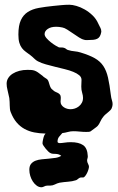

<svg xmlns="http://www.w3.org/2000/svg" viewBox="-20 -538 496 805"><path d="M353 161.1Q353 165 350.8 172.6Q348.6 180.2 345 187.5Q341.3 194.8 336.9 200.4Q332.5 206.1 328.1 206.1H320.8Q316.9 206.1 314 207.5Q311 209 308.6 210.9Q306.2 212.9 303.7 214.8Q301.3 216.8 297.9 217.8Q282.7 222.7 265.4 223.9Q248 225.1 230 228Q219.2 230.5 210 235.4Q200.7 240.2 189.9 240.2H179.2Q171.4 240.2 165.3 243.7Q159.2 247.1 153.8 247.1Q143.1 247.1 133.8 240.2Q124.5 233.4 117.7 222.9Q110.8 212.4 106.9 199.5Q103 186.5 103 173.8Q103 157.7 110.4 148.9Q117.7 140.1 129.2 135.7Q140.6 131.3 155.3 129.9Q169.9 128.4 184.8 127.2Q199.7 126 213.4 123.8Q227.1 121.6 236.8 115.2Q231.4 110.8 225.3 109.1Q219.2 107.4 213.4 107.2Q207.5 106.9 201.9 106.7Q196.3 106.4 191.9 104Q188 102.5 182.4 97.2Q176.8 91.8 171.4 85.2Q166 78.6 162.1 72.5Q158.2 66.4 158.2 63Q158.2 57.6 160.2 48.1Q162.1 38.6 165 30.8Q166 28.3 167.7 26.4Q169.4 24.4 170.9 22Q145.5 21.5 123.3 17.1Q101.1 12.7 82.5 2.4Q64 -7.8 49.6 -24.7Q35.2 -41.5 24.9 -67.9Q22.5 -73.7 21.7 -80.8Q21 -87.9 20.8 -95.7Q20.5 -103.5 20.3 -111.6Q20 -119.6 19 -127Q15.1 -146.5 11.5 -160.6Q7.8 -174.8 7.8 -187Q7.8 -200.2 14.6 -210.9Q21.5 -221.7 33.4 -229.2Q45.4 -236.8 61.3 -241Q77.1 -245.1 95.2 -245.1Q105 -245.1 111.6 -244.6Q118.2 -244.1 124.8 -241.9Q131.3 -239.7 138.9 -234.6Q146.5 -229.5 158.2 -220.2Q162.6 -215.3 169.7 -211.2Q176.8 -207 179.2 -204.1Q182.6 -199.7 184.3 -193.8Q186 -188 188 -181.6Q189.9 -175.3 192.9 -169.9Q195.8 -164.6 201.2 -161.1Q206.1 -155.8 211.9 -153.3Q217.8 -150.9 222.9 -148.2Q228 -145.5 231.4 -141.1Q234.9 -136.7 234.9 -127.9Q234.9 -123.5 234.4 -119.6Q233.9 -115.7 233.9 -111.8Q233.9 -104 237.8 -98.1Q241.7 -92.3 248 -88.1Q254.4 -84 261.7 -82Q269 -80.1 275.9 -80.1Q284.7 -80.1 293.7 -83Q302.7 -85.9 310.5 -92Q318.4 -98.1 323.2 -107.2Q328.1 -116.2 328.1 -127.9Q328.1 -137.2 324.5 -148.9Q320.8 -160.6 320.8 -174.8Q320.8 -181.6 321.3 -189.2Q321.8 -196.8 321.8 -203.1Q321.8 -214.4 312.3 -222.4Q302.7 -230.5 287.1 -236.8Q271.5 -243.2 251.7 -248Q231.9 -252.9 211.7 -257.8Q191.4 -262.7 172.4 -268.1Q153.3 -273.4 139.2 -280.8Q131.3 -284.7 123.8 -292.2Q116.2 -299.8 107.9 -306.2Q97.7 -314 88.4 -320.6Q79.1 -327.1 72 -336.4Q64.9 -345.7 61 -358.9Q57.1 -372.1 57.1 -393.1Q57.1 -431.2 67.4 -453.4Q77.6 -475.6 96.7 -487.8Q115.7 -500 143.1 -504.9Q170.4 -509.8 204.1 -513.2Q219.2 -514.6 236.6 -516.4Q253.9 -518.1 271 -518.1Q283.2 -518.1 300.3 -513.2Q317.4 -508.3 334.7 -498.5Q352.1 -488.8 367.7 -473.9Q383.3 -459 392.1 -439Q394.5 -433.1 397 -429Q399.4 -424.8 401.1 -421.1Q402.8 -417.5 403.8 -413.8Q404.8 -410.2 404.8 -404.8Q402.8 -393.1 398.7 -386Q394.5 -378.9 387.7 -375.5Q380.9 -372.1 371.3 -371.1Q361.8 -370.1 349.1 -370.1Q343.8 -370.1 339.6 -370.1Q335.4 -370.1 334 -371.1Q323.7 -373 311.5 -380.9Q299.3 -388.7 286.6 -397.5Q273.9 -406.2 262 -413.8Q250 -421.4 241.2 -422.9Q227.1 -425.8 215.8 -425.8Q193.4 -425.8 180.2 -416.7Q167 -407.7 167 -395Q167 -387.2 175 -377.9Q183.1 -368.7 193.4 -360.6Q203.6 -352.5 213.4 -346.7Q223.1 -340.8 226.1 -339.8Q230 -338.4 237.1 -338.9Q244.1 -339.4 250 -336.9Q254.4 -335.4 257.8 -332.3Q261.2 -329.1 266.1 -328.1Q278.3 -324.2 292 -323Q305.7 -321.8 317.9 -317.9Q355 -306.6 377.4 -293.9Q399.9 -281.2 413.1 -261.5Q426.3 -241.7 432.9 -212.4Q439.5 -183.1 444.8 -139.2Q446.3 -126.5 449.2 -117.9Q452.1 -109.4 452.1 -101.1Q452.1 -93.3 448.2 -84Q446.3 -79.6 442.4 -75.7Q438.5 -71.8 433.8 -67.9Q429.2 -64 424.1 -59.8Q418.9 -55.7 414.1 -49.8Q405.8 -40 400.6 -28.3Q395.5 -16.6 389.2 -9.8Q389.2 -9.3 384.5 -5.6Q379.9 -2 374.3 2Q368.7 5.9 364.3 9.3Q359.9 12.7 360.8 12.2Q356.4 14.6 351.3 14.9Q346.2 15.1 339.8 15.1Q328.1 15.1 314.5 13.7Q300.8 12.2 287.1 12.2Q275.9 12.2 264.4 15.4Q252.9 18.6 241.2 20Q234.4 27.3 227.8 35.4Q221.2 43.5 221.2 56.2Q221.2 59.1 224.1 60.5Q227.1 62 230 62Q237.8 62 250.5 60.1Q263.2 58.1 276.9 58.1Q310.5 58.1 328.6 70.6Q346.7 83 348.1 117.2Q348.1 122.6 346.7 126.5Q345.2 130.4 345.2 134.8Q345.2 141.6 349.1 148.7Q353 155.8 353 161.1Z"/></svg>

Font: Freckle Face
Style: Regular
Weight: 400
Designer: Astigmatic (AOETI)
Foundry: Astigmatic (AOETI)
Version: Version 1.000